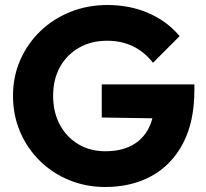

<svg xmlns="http://www.w3.org/2000/svg" viewBox="-20 -737 824 768"><path d="M401 11Q323.5 11 256.2 -16.8Q189 -44.5 138.8 -94.2Q88.5 -144 60.2 -210.2Q32 -276.5 32 -353.5Q32 -431 61 -497Q90 -563 141.5 -612.5Q193 -662 261.8 -689.5Q330.5 -717 409.5 -717Q500.5 -717 575.2 -684Q650 -651 698.5 -592.5L592 -486Q558 -529.5 512 -551.8Q466 -574 408 -574Q345.5 -574 296.8 -546.5Q248 -519 220.2 -469.5Q192.5 -420 192.5 -354Q192.5 -288 219.5 -238Q246.5 -188 293.5 -160Q340.5 -132 401.5 -132Q463.5 -132 507.2 -155.2Q551 -178.5 574.2 -223.2Q597.5 -268 597.5 -331.5L702 -262L387 -267V-399.5H757.5V-376.5Q757.5 -250 712 -163.5Q666.5 -77 586.2 -33Q506 11 401 11Z"/></svg>

Font: Outfit Thin
Style: Regular
Weight: 100
Designer: Rodrigo Fuenzalida
Foundry: fragTYPE
Version: Version 1.000